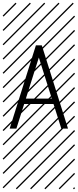

<svg xmlns="http://www.w3.org/2000/svg" viewBox="-23 -978 577 1424"><path d="M168.9 -246.6H361.3L265.1 -551.3ZM156.2 -206.5 98.6 -24.4H48.8L243.2 -641.6H287.1L481.4 -24.4H431.6L374 -206.5ZM526.9 410.6 533.7 417.5 525.4 425.8 518.6 418.9ZM526.9 304.7 533.7 311.5 419.4 425.8 412.6 418.9ZM526.9 198.7 533.7 205.6 313.5 425.8 306.6 418.9ZM526.9 92.3 533.7 99.1 207.5 425.8 200.7 418.9ZM526.9 -13.2 533.7 -6.3 101.6 425.8 94.7 418.9ZM526.9 -119.1 533.7 -112.3 3.4 418 -3.4 411.1ZM526.9 -225.6 533.7 -218.8 3.4 311.5 -3.4 304.7ZM526.9 -331.5 533.7 -324.7 3.4 205.6 -3.4 198.7ZM526.9 -438 533.7 -431.2 3.4 99.1 -3.4 92.3ZM526.9 -543.5 533.7 -536.6 3.4 -6.3 -3.4 -13.2ZM526.9 -649.4 533.7 -642.6 3.4 -112.3 -3.4 -119.1ZM526.9 -755.9 533.7 -749 3.4 -218.8 -3.4 -225.6ZM526.9 -861.8 533.7 -855 3.4 -324.7 -3.4 -331.5ZM516.6 -958 523.4 -951.2 3.4 -431.2 -3.4 -438ZM411.1 -958 418 -951.2 3.4 -536.6 -3.4 -543.5ZM305.2 -958 312 -951.2 3.4 -642.6 -3.4 -649.4ZM198.7 -958 205.6 -951.2 3.4 -749 -3.4 -755.9ZM92.3 -958 99.1 -951.2 3.4 -855 -3.4 -861.8Z"/></svg>

Font: AzarMehrMSRS2
Style: Regular
Weight: 1
Designer: Amin Abedi
Version: Version 1.00